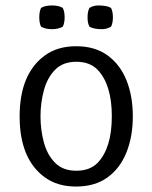

<svg xmlns="http://www.w3.org/2000/svg" viewBox="-20 -672 559 704"><path d="M259 12Q190.5 12 144 -22Q52 -89 52 -245.5Q52 -401.5 145 -469Q191 -502.5 259.5 -502.5Q328 -502.5 374.2 -469Q420.5 -435.5 443.8 -377.5Q467 -319.5 467 -245.2Q467 -171 443.5 -112.8Q420 -54.5 373.8 -21.2Q327.5 12 259 12ZM260 -46Q309.5 -46 338 -75Q390 -129.5 390 -245.5Q390 -361.5 338 -416Q309.5 -445.5 260 -445.5Q210.5 -445.5 181.8 -416Q153 -386.5 140.8 -340.5Q128.5 -294.5 128.5 -245.2Q128.5 -196 140.8 -150.2Q153 -104.5 181.8 -75.2Q210.5 -46 260 -46ZM124 -608.5Q124 -629 130.5 -643Q145 -652 170.5 -652Q195.5 -652 210 -643Q217 -630 217 -608.5Q217 -587 210 -574Q193.5 -565 170.5 -565Q147 -565 130.5 -574Q124 -588 124 -608.5ZM301 -608.5Q301 -630 308 -643Q322.5 -652 340 -652Q372.5 -652 387 -643Q394 -630 394 -608.5Q394 -587 387 -574Q370.5 -565 354 -565Q324.5 -565 308 -574Q301 -587 301 -608.5Z"/></svg>

Font: Signika-CLs Light
Style: CLs-Regular
Weight: 300
Version: Version 2.003;gftools[0.9.32]